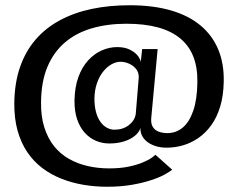

<svg xmlns="http://www.w3.org/2000/svg" viewBox="-20 -699 925 732"><path d="M388.5 13Q439.5 13 481.5 5.8Q523.5 -1.5 555 -11.8Q586.5 -22 607 -33.2Q627.5 -44.5 636.5 -52L572.5 -109Q570 -106 558.2 -97.5Q546.5 -89 524.5 -79.8Q502.5 -70.5 470.8 -63.8Q439 -57 396 -57Q354 -57 315.2 -65.8Q276.5 -74.5 243.5 -93Q210.5 -111.5 186.5 -141.2Q162.5 -171 149 -213.2Q135.5 -255.5 136.5 -311Q137.5 -389 161.2 -445Q185 -501 228 -537.5Q271 -574 330.5 -591.2Q390 -608.5 462 -608.5Q530 -608.5 581.2 -594.8Q632.5 -581 666.8 -552.8Q701 -524.5 717.2 -482.8Q733.5 -441 732.5 -384.5Q731.5 -319 716.5 -276Q701.5 -233 676.2 -212.2Q651 -191.5 618 -191.5Q600 -191.5 585.2 -197Q570.5 -202.5 562.8 -214.8Q555 -227 556.5 -248L581 -512H522L516.5 -462Q516 -472 506 -485.5Q496 -499 476 -509.2Q456 -519.5 427 -519.5Q397 -519.5 368 -506.8Q339 -494 315.8 -468.5Q292.5 -443 278.8 -405Q265 -367 264 -316.5Q263.5 -275.5 274 -244.5Q284.5 -213.5 303 -193Q321.5 -172.5 345.8 -162.2Q370 -152 396.5 -152Q428 -152 453.2 -160Q478.5 -168 494.5 -181.5Q510.5 -195 515.5 -211Q514.5 -196.5 521 -182.8Q527.5 -169 541 -158.5Q554.5 -148 573.2 -142Q592 -136 615.5 -136Q647 -136 678 -145Q709 -154 736.5 -173Q764 -192 785.5 -221.8Q807 -251.5 819.5 -292.8Q832 -334 833 -387.5Q834.5 -457 811.8 -511Q789 -565 743.8 -602.5Q698.5 -640 630.8 -659.5Q563 -679 474.5 -679Q396 -679 328.8 -664.8Q261.5 -650.5 207.5 -621.2Q153.5 -592 115.2 -547.5Q77 -503 56.2 -442.8Q35.5 -382.5 34.5 -306Q34 -247.5 47 -201Q60 -154.5 84 -119Q108 -83.5 141 -58.5Q174 -33.5 213.8 -17.8Q253.5 -2 297.8 5.5Q342 13 388.5 13ZM416.5 -204.5Q400.5 -204.5 386.2 -212.8Q372 -221 361.5 -236.5Q351 -252 345.5 -274Q340 -296 340 -323Q340.5 -354.5 349.2 -380.5Q358 -406.5 372.5 -425Q387 -443.5 404.5 -453.5Q422 -463.5 439 -463.5Q456 -463.5 472.2 -456.2Q488.5 -449 499 -435.8Q509.5 -422.5 509 -403.5L497.5 -264Q493.5 -239 471 -221.8Q448.5 -204.5 416.5 -204.5Z"/></svg>

Font: Anybody Thin Medium
Style: Regular
Weight: 500
Version: Version 1.113;gftools[0.9.25]